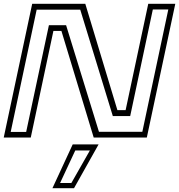

<svg xmlns="http://www.w3.org/2000/svg" viewBox="-24 -720 938 1005"><path d="M-4.5 0 144.5 -700H422.5L590.5 -143.5H633.5L752 -700H893.5L744.5 0H466.5L297.5 -558H255.5L137 0ZM32 -29.5H113L232 -588H322L494 -30H721L857 -670.5H776L657.5 -112.5H566.5L396 -669.5H168ZM250.5 265 356.5 36H492L363.5 265ZM290.5 238H349.5L446.5 67.5H370Z"/></svg>

Font: Tourney Expanded Light
Style: Italic
Weight: 300
Width: 7
Italic angle: -12°
Designer: Tyler Finck
Foundry: Etcetera Type Co
Version: Version 1.010; ttfautohint (v1.8.3)